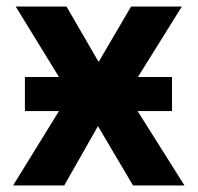

<svg xmlns="http://www.w3.org/2000/svg" viewBox="-20 -566 603 586"><path d="M20 0 160 -227H56V-331H160L28 -546H183L281 -377L380 -546H535L401 -331H505V-227H400L543 0H386L279 -181L176 0Z"/></svg>

Font: Noto Sans Mono SemiCondensed
Style: Bold
Weight: 700
Width: 4
Designer: Monotype Design Team
Foundry: Monotype Imaging Inc.
Version: Version 2.014